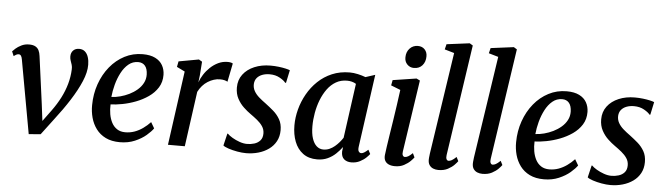

<svg xmlns="http://www.w3.org/2000/svg" viewBox="-50 -1020 4272 1232"><g transform="rotate(5 2086.0 -404.0)"><path d="M77.5 -463.5Q75 -479 69.5 -487Q64 -495 54.5 -495Q45 -495 37.5 -490.2Q30 -485.5 23 -480.5L10.5 -510Q15 -515.5 29.5 -528.5Q44 -541.5 66.2 -552.5Q88.5 -563.5 115.5 -563.5Q141 -563.5 156 -555.2Q171 -547 178.5 -531.8Q186 -516.5 188.5 -495.5L229.5 -190.5L248.5 -37.5L215 -44L297 -155.5Q329 -199.5 351.5 -243.5Q374 -287.5 387 -333.5Q400 -379.5 402 -427.5Q403 -444 398.8 -457.5Q394.5 -471 390 -483.8Q385.5 -496.5 385.5 -510Q385.5 -534.5 400 -549Q414.5 -563.5 438 -563.5Q461 -563.5 475.8 -550.5Q490.5 -537.5 497.5 -515.2Q504.5 -493 504.5 -466.5Q505 -419 479.8 -359.5Q454.5 -300 412.2 -233.8Q370 -167.5 317.5 -100L239.5 3.5L163 10L130.5 -170Z M961.5 -97Q947.5 -76.5 918 -51.2Q888.5 -26 845.8 -7.8Q803 10.5 750 10.5Q696 10.5 658 -8.2Q620 -27 596.5 -58.8Q573 -90.5 562.2 -130Q551.5 -169.5 552 -211Q552.5 -283.5 575 -347.5Q597.5 -411.5 637.5 -460.5Q677.5 -509.5 731 -537.2Q784.5 -565 847.5 -565Q896.5 -565 928.2 -549.2Q960 -533.5 975.5 -506Q991 -478.5 991.5 -444.5Q992 -398 969.8 -362.5Q947.5 -327 910.8 -301.5Q874 -276 830.8 -259.5Q787.5 -243 745 -235Q702.5 -227 669.5 -226Q668 -193.5 673.2 -163.2Q678.5 -133 691.2 -108.8Q704 -84.5 725.8 -70.2Q747.5 -56 778.5 -56Q810 -56 838.5 -66.2Q867 -76.5 892.2 -94.5Q917.5 -112.5 939 -135.5ZM823 -512Q787.5 -512 760.5 -489.5Q733.5 -467 714.8 -431Q696 -395 685 -353.5Q674 -312 670.5 -274Q697.5 -275 727 -282.8Q756.5 -290.5 784.5 -304.2Q812.5 -318 835.2 -337.5Q858 -357 871.2 -382Q884.5 -407 884 -437Q883 -474.5 867 -493.2Q851 -512 823 -512Z M1059 0 1125 -477.5 1073 -503 1080 -539 1209.5 -562.5 1230.5 -550 1224 -461 1218.5 -416Q1227 -440.5 1243.5 -466.5Q1260 -492.5 1283 -514.2Q1306 -536 1334.2 -549.5Q1362.5 -563 1395 -563Q1405 -563 1414.5 -561Q1424 -559 1428 -555.5L1404 -436Q1399 -440 1386.2 -443.8Q1373.5 -447.5 1354.5 -447.5Q1335.5 -447.5 1315.8 -441.2Q1296 -435 1277.2 -423.2Q1258.5 -411.5 1243 -394Q1227.5 -376.5 1216.5 -354.5L1167.5 0Z M1779 -462H1773.5Q1763.5 -476 1735.5 -491.8Q1707.5 -507.5 1670.5 -507.5Q1644 -507.5 1622.8 -499.5Q1601.5 -491.5 1588.5 -476Q1575.5 -460.5 1574 -436.5Q1573 -412 1584.5 -391.5Q1596 -371 1616.2 -353.2Q1636.5 -335.5 1661 -318Q1687 -298.5 1712.2 -276.8Q1737.5 -255 1754.2 -225.8Q1771 -196.5 1771 -156Q1771 -115.5 1754.2 -84.5Q1737.5 -53.5 1708.2 -32.5Q1679 -11.5 1641.5 -0.8Q1604 10 1562.5 10Q1536.5 10 1505.5 4.5Q1474.5 -1 1449 -9.5Q1423.5 -18 1414 -26.5L1432.5 -104.5H1436Q1447 -93 1468.5 -80.2Q1490 -67.5 1515.5 -58.5Q1541 -49.5 1564 -49.5Q1588 -49.5 1610.8 -56.5Q1633.5 -63.5 1648.2 -80.2Q1663 -97 1663 -125.5Q1663 -151 1649.5 -171.2Q1636 -191.5 1614.5 -209Q1593 -226.5 1569.5 -243Q1548.5 -257.5 1524.8 -279.8Q1501 -302 1484.2 -333Q1467.5 -364 1467.5 -405Q1467.5 -453.5 1494.2 -489Q1521 -524.5 1567.2 -544Q1613.5 -563.5 1671 -563.5Q1697.5 -563.5 1723 -560.5Q1748.5 -557.5 1768.2 -553Q1788 -548.5 1796.5 -544.5Z M2279.5 -94.5Q2276.5 -72 2283 -63.2Q2289.5 -54.5 2298.5 -54.5Q2307.5 -54.5 2317.8 -60.8Q2328 -67 2343 -80.5L2357 -54Q2352 -46.5 2336.2 -31Q2320.5 -15.5 2296 -2.8Q2271.5 10 2240.5 10Q2211.5 10 2193.5 -5.5Q2175.5 -21 2176 -54L2179.5 -83.5Q2162.5 -60.5 2140 -39Q2117.5 -17.5 2087.8 -3.8Q2058 10 2020 10Q1965 10 1928.8 -17Q1892.5 -44 1874.5 -90.5Q1856.5 -137 1856.5 -195.5Q1856.5 -246 1870.2 -298.2Q1884 -350.5 1910.8 -398Q1937.5 -445.5 1976.8 -483Q2016 -520.5 2067.2 -542.2Q2118.5 -564 2181.5 -564Q2205.5 -564 2233.8 -557.8Q2262 -551.5 2283.5 -543L2345 -563ZM2226.5 -494.5Q2214 -502.5 2199.2 -506.2Q2184.5 -510 2168.5 -510Q2128.5 -510 2097 -491.8Q2065.5 -473.5 2042.2 -441.8Q2019 -410 2003.2 -369.8Q1987.5 -329.5 1979.8 -285.8Q1972 -242 1972 -199.5Q1972 -152.5 1982.5 -120.8Q1993 -89 2011.5 -72.8Q2030 -56.5 2054.5 -56.5Q2075.5 -56.5 2093.8 -64.5Q2112 -72.5 2127.5 -85.5Q2143 -98.5 2155.8 -113.5Q2168.5 -128.5 2178 -143Z M2522 10Q2498.5 10 2482 2.8Q2465.5 -4.5 2457.5 -18.8Q2449.5 -33 2451.5 -55Q2453.5 -74.5 2458.5 -108.5Q2463.5 -142.5 2470.2 -186.2Q2477 -230 2484.8 -279.5Q2492.5 -329 2499.8 -380.5Q2507 -432 2513.5 -480.5L2452.5 -504.5L2459 -539L2611 -562.5L2633.5 -551.5L2564.5 -90Q2561.5 -72 2566.5 -63.2Q2571.5 -54.5 2580 -54.5Q2590 -54.5 2601.2 -60.8Q2612.5 -67 2629.5 -83.5L2642 -57Q2636.5 -49 2620.8 -33Q2605 -17 2580 -3.5Q2555 10 2522 10ZM2588 -628.5Q2562 -628.5 2544.5 -646.8Q2527 -665 2528 -693Q2528.5 -727 2549.2 -749.2Q2570 -771.5 2602 -771.5Q2629.5 -771.5 2646 -753.8Q2662.5 -736 2662 -709.5Q2662 -674 2642 -651.2Q2622 -628.5 2588 -628.5Z M2846 -90Q2843.5 -73 2848 -63.8Q2852.5 -54.5 2861.5 -54.5Q2870.5 -54.5 2881.8 -60.5Q2893 -66.5 2911 -83.5L2924 -57.5Q2918.5 -49 2903 -33Q2887.5 -17 2862.2 -3.5Q2837 10 2801 10Q2783 10 2767.8 3.8Q2752.5 -2.5 2743.2 -16.2Q2734 -30 2734.5 -52.5Q2734.5 -57 2735.2 -63.8Q2736 -70.5 2736.8 -77.5Q2737.5 -84.5 2738 -89L2837 -746.5L2775 -764.5L2783.5 -798.5L2931.5 -817.5L2952 -805Z M3130 -90Q3127.5 -73 3132 -63.8Q3136.5 -54.5 3145.5 -54.5Q3154.5 -54.5 3165.8 -60.5Q3177 -66.5 3195 -83.5L3208 -57.5Q3202.5 -49 3187 -33Q3171.5 -17 3146.2 -3.5Q3121 10 3085 10Q3067 10 3051.8 3.8Q3036.5 -2.5 3027.2 -16.2Q3018 -30 3018.5 -52.5Q3018.5 -57 3019.2 -63.8Q3020 -70.5 3020.8 -77.5Q3021.5 -84.5 3022 -89L3121 -746.5L3059 -764.5L3067.5 -798.5L3215.5 -817.5L3236 -805Z M3692.5 -97Q3678.5 -76.5 3649 -51.2Q3619.5 -26 3576.8 -7.8Q3534 10.5 3481 10.5Q3427 10.5 3389 -8.2Q3351 -27 3327.5 -58.8Q3304 -90.5 3293.2 -130Q3282.5 -169.5 3283 -211Q3283.5 -283.5 3306 -347.5Q3328.5 -411.5 3368.5 -460.5Q3408.5 -509.5 3462 -537.2Q3515.5 -565 3578.5 -565Q3627.5 -565 3659.2 -549.2Q3691 -533.5 3706.5 -506Q3722 -478.5 3722.5 -444.5Q3723 -398 3700.8 -362.5Q3678.5 -327 3641.8 -301.5Q3605 -276 3561.8 -259.5Q3518.5 -243 3476 -235Q3433.5 -227 3400.5 -226Q3399 -193.5 3404.2 -163.2Q3409.5 -133 3422.2 -108.8Q3435 -84.5 3456.8 -70.2Q3478.5 -56 3509.5 -56Q3541 -56 3569.5 -66.2Q3598 -76.5 3623.2 -94.5Q3648.5 -112.5 3670 -135.5ZM3554 -512Q3518.5 -512 3491.5 -489.5Q3464.5 -467 3445.8 -431Q3427 -395 3416 -353.5Q3405 -312 3401.5 -274Q3428.5 -275 3458 -282.8Q3487.5 -290.5 3515.5 -304.2Q3543.5 -318 3566.2 -337.5Q3589 -357 3602.2 -382Q3615.5 -407 3615 -437Q3614 -474.5 3598 -493.2Q3582 -512 3554 -512Z M4125.5 -462H4120Q4110 -476 4082 -491.8Q4054 -507.5 4017 -507.5Q3990.5 -507.5 3969.2 -499.5Q3948 -491.5 3935 -476Q3922 -460.5 3920.5 -436.5Q3919.5 -412 3931 -391.5Q3942.5 -371 3962.8 -353.2Q3983 -335.5 4007.5 -318Q4033.5 -298.5 4058.8 -276.8Q4084 -255 4100.8 -225.8Q4117.5 -196.5 4117.5 -156Q4117.5 -115.5 4100.8 -84.5Q4084 -53.5 4054.8 -32.5Q4025.5 -11.5 3988 -0.8Q3950.5 10 3909 10Q3883 10 3852 4.5Q3821 -1 3795.5 -9.5Q3770 -18 3760.5 -26.5L3779 -104.5H3782.5Q3793.5 -93 3815 -80.2Q3836.5 -67.5 3862 -58.5Q3887.5 -49.5 3910.5 -49.5Q3934.5 -49.5 3957.2 -56.5Q3980 -63.5 3994.8 -80.2Q4009.5 -97 4009.5 -125.5Q4009.5 -151 3996 -171.2Q3982.5 -191.5 3961 -209Q3939.5 -226.5 3916 -243Q3895 -257.5 3871.2 -279.8Q3847.5 -302 3830.8 -333Q3814 -364 3814 -405Q3814 -453.5 3840.8 -489Q3867.5 -524.5 3913.8 -544Q3960 -563.5 4017.5 -563.5Q4044 -563.5 4069.5 -560.5Q4095 -557.5 4114.8 -553Q4134.5 -548.5 4143 -544.5Z"/></g></svg>

Font: Merriweather 28pt Medium
Style: Italic
Weight: 500
Italic angle: -7.8°
Version: Version 2.101